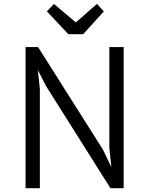

<svg xmlns="http://www.w3.org/2000/svg" viewBox="-20 -996 790 1016"><path d="M115.2 -747.1H181.2L524.9 -204.1L569.3 -111.8L558.6 -214.4V-747.1H634.3V0H564.5L223.1 -541.5L180.2 -625.5L190.9 -525.9V0H115.2ZM228 -936 265.6 -975.1 381.3 -877.4 493.2 -975.6 529.3 -935.5 419.9 -814.9H341.8Z"/></svg>

Font: Armata
Style: Regular
Weight: 400
Designer: Viktoriya Grabowska
Foundry: Viktoriya Grabowska
Version: Version 1.003